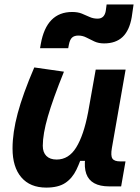

<svg xmlns="http://www.w3.org/2000/svg" viewBox="-20 -829 626 859"><path d="M187 10.3Q114.7 10.3 75.4 -35.6Q36.1 -81.5 36.1 -164.6Q36.1 -235.8 59.1 -321.8Q82 -407.7 133.3 -527.3L266.1 -508.3Q216.8 -386.2 194.1 -307.6Q171.4 -229 171.4 -176.8Q171.4 -147.5 187.5 -131.3Q203.6 -115.2 233.4 -115.2Q287.6 -115.2 321 -169.4Q354.5 -223.6 374 -325.7L369.1 -109.4H336.9L356 -160.6Q340.3 -107.9 321.8 -69.6Q303.2 -31.2 272 -10.5Q240.7 10.3 187 10.3ZM468.8 4.9Q427.2 4.9 401.6 -9.3Q376 -23.4 366 -51.5Q356 -79.6 361.3 -122.1L357.9 -234.9L408.2 -517.6H542L480.5 -166.5Q474.6 -132.3 482.9 -119.6Q491.2 -106.9 518.1 -106.9H541.5L522 4.9ZM159.2 -613.3 162.6 -632.8Q175.3 -704.1 210.4 -739.7Q245.6 -775.4 302.7 -775.4Q328.1 -775.4 346.2 -768.1Q364.3 -760.7 380.6 -753.2Q397 -745.6 416.5 -745.6Q432.1 -745.6 441.2 -754.4Q450.2 -763.2 453.1 -779.8L457 -809.1H577.6L569.3 -752Q559.1 -692.9 528.6 -663.8Q498 -634.8 445.8 -634.8Q420.9 -634.8 402.1 -643.6Q383.3 -652.3 366.5 -661.1Q349.6 -669.9 330.6 -669.9Q312.5 -669.9 302.5 -660.9Q292.5 -651.9 288.1 -628.9L285.2 -613.3Z"/></svg>

Font: Cascadia Mono NF
Style: Italic
Weight: 400
Italic angle: -10°
Monospace: yes
Designer: Aaron Bell
Foundry: Saja Typeworks
Version: Version 2404.023